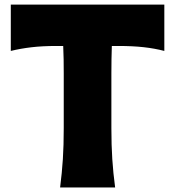

<svg xmlns="http://www.w3.org/2000/svg" viewBox="-20 -830 774 850"><path d="M246.1 0Q254.4 -64.9 258.3 -125.7Q262.2 -186.5 262.2 -263.2V-504.9Q262.2 -538.1 261.7 -567.6Q261.2 -597.2 259.8 -626.5H231Q168 -626.5 119.6 -620.8Q71.3 -615.2 27.8 -604.5V-809.6H707.5V-604.5Q664.6 -615.7 616 -621.1Q567.4 -626.5 504.4 -626.5H475.1Q474.1 -597.2 473.6 -567.6Q473.1 -538.1 473.1 -504.9V-263.2Q473.1 -186.5 477.1 -125.7Q481 -64.9 489.7 0Z"/></svg>

Font: Pinar DS4 ExtraBold
Style: Regular
Weight: 800
Designer: Amin Abedi
Version: Version 3.000